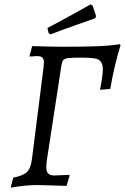

<svg xmlns="http://www.w3.org/2000/svg" viewBox="-20 -851 574 883"><path d="M41 -34Q87 -43 104.5 -60.5Q122 -78 127 -120L180 -539L182 -563Q182 -579 175 -586Q168 -593 150 -593L117 -591L116 -595L128 -639Q227 -636 263 -636Q372 -636 431 -638.5Q490 -641 532 -648L534 -642Q505 -547 487 -442L440 -438Q453 -505 453 -531Q453 -555 444 -567Q435 -579 415.5 -582.5Q396 -586 358 -586Q312 -586 294.5 -584Q277 -582 271 -574.5Q265 -567 262 -547L197 -124Q193 -101 193 -83Q193 -62 201.5 -53Q210 -44 230 -44L277 -46L299 -47L300 -43L286 4L226 2L151 0Q100 0 29 12ZM212 -693 204 -698 198 -722Q257 -753 318 -787Q379 -821 397 -831L406 -825L422 -777L418 -767Q401 -761 339.5 -739.5Q278 -718 212 -693Z"/></svg>

Font: Alegreya SC
Style: Italic
Weight: 400
Italic angle: -7°
Designer: Juan Pablo del Peral
Foundry: Huerta Tipografica
Version: Version 2.007; ttfautohint (v1.6)